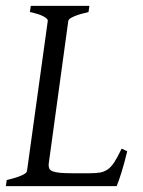

<svg xmlns="http://www.w3.org/2000/svg" viewBox="-20 -635 488 655"><path d="M414 -119Q404 -77 394 -45.5Q384 -14 378 0H0L3 -21Q34 -28 52.5 -36Q71 -44 72 -51L143 -564Q143 -564 143 -565Q143 -571 128.5 -579Q114 -587 82 -594L85 -615H285L282 -594Q251 -587 232.5 -579Q214 -571 213 -564L146 -75Q146 -73 146 -71Q146 -65 148.5 -59.5Q151 -54 160 -50.5Q169 -47 185 -45.5Q201 -44 225 -44H287Q308 -44 322 -46.5Q336 -49 348 -57.5Q360 -66 370.5 -82.5Q381 -99 395 -128Z"/></svg>

Font: Oxford Ugaritic
Style: Regular
Weight: 400
Designer: Jacob Thomas
Foundry: Bengal Creative Media Limited
Version: Version 1.000